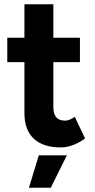

<svg xmlns="http://www.w3.org/2000/svg" viewBox="-20 -676 444 896"><path d="M94 -147V-386H14V-500H94V-656H229V-500H353V-386H229V-177Q229 -144 242.5 -128.5Q256 -113 284 -113Q304 -113 329 -131L377 -30Q352 -11 322 0.5Q292 12 264 12Q181 12 137.5 -29Q94 -70 94 -147ZM161 49H292L217 200H115Z"/></svg>

Font: Oak Sans
Style: Bold
Weight: 700
Designer: Erik Kennedy, Walven
Foundry: Erik Kennedy, Walven
Version: Version 1.000